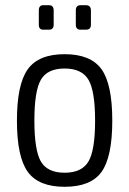

<svg xmlns="http://www.w3.org/2000/svg" viewBox="-20 -705 496 737"><path d="M146 -685H168Q186 -685 186 -665V-610Q186 -591 168 -591H146Q129 -591 129 -610V-665Q129 -685 146 -685ZM289 -685H310Q329 -685 329 -665V-610Q329 -591 310 -591H289Q271 -591 271 -610V-665Q271 -685 289 -685ZM411 -242Q411 -103 370 -45.5Q329 12 228 12Q128 12 86.5 -45.5Q45 -103 45 -242Q45 -381 86.5 -439Q128 -497 228 -497Q328 -497 369.5 -439.5Q411 -382 411 -242ZM319.5 -399Q294 -442 228 -442Q162 -442 137 -399Q112 -356 112 -242Q112 -128 137 -85Q162 -42 228 -42Q294 -42 319.5 -85Q345 -128 345 -242Q345 -356 319.5 -399Z"/></svg>

Font: exo2condensed_l
Style: Regular
Weight: 300
Width: 3
Designer: Natanael Gama
Version: Version 1.001;PS 001.001;hotconv 1.0.70;makeotf.lib2.5.58329